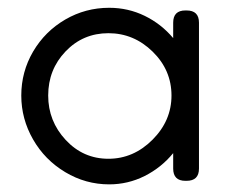

<svg xmlns="http://www.w3.org/2000/svg" viewBox="-20 -467 606 498"><path d="M263.2 11.2Q202.1 11.2 149.2 -20.5Q96.2 -52.2 65.7 -105.5Q35.2 -158.7 35.2 -219.2Q35.2 -280.8 65.9 -333.3Q96.7 -385.7 149.2 -416.3Q201.7 -446.8 263.2 -446.8Q312.5 -446.8 355.5 -425.8Q398.4 -404.8 429.2 -368.2V-408.2Q429.2 -439.9 460.9 -439.9H463.9Q496.1 -439.9 496.1 -408.2V-29.8Q496.1 2 463.9 2H460.9Q429.2 2 429.2 -29.8V-69.8Q398.4 -32.2 355.2 -10.5Q312 11.2 263.2 11.2ZM261.2 -55.2Q326.2 -55.2 375.5 -104.5Q424.8 -153.8 424.8 -219.2Q424.8 -285.2 376 -333Q327.1 -380.9 261.2 -380.9Q195.3 -380.9 150.1 -333.7Q105 -286.6 105 -219.2Q105 -152.8 150.4 -104Q195.8 -55.2 261.2 -55.2Z"/></svg>

Font: Arcon Rounded-
Style: Regular
Weight: 400
Designer: M. Zarth
Foundry: martin zarth - visuelle & digitale kommunikation
Version: Version 1.110;PS 001.110;hotconv 1.0.70;makeotf.lib2.5.58329